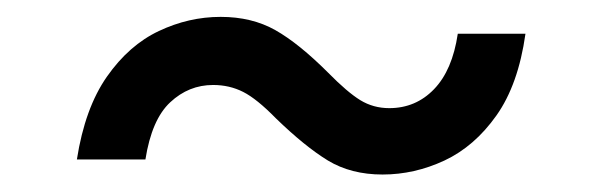

<svg xmlns="http://www.w3.org/2000/svg" viewBox="-20 -400 695 223"><path d="M69.3 -214.8Q78.6 -274.4 104.2 -311Q129.9 -347.7 164.6 -364Q199.2 -380.4 236.3 -380.4Q272.5 -380.4 299.8 -365Q327.1 -349.6 361.3 -315.4Q383.3 -293 398.4 -283.7Q413.6 -274.4 432.1 -274.4Q462.9 -274.4 484.1 -296.4Q505.4 -318.4 511.7 -360.8H590.3Q582 -301.8 556.6 -265.9Q531.2 -230 496.3 -213.6Q461.4 -197.3 424.3 -197.3Q387.7 -197.3 360.8 -213.6Q334 -230 300.3 -262.7Q278.3 -285.2 262.5 -293.2Q246.6 -301.3 227.5 -301.3Q199.2 -301.3 177.7 -281.2Q156.2 -261.2 148.9 -214.8Z"/></svg>

Font: Inter 18pt
Style: Italic
Weight: 400
Italic angle: -9.3988°
Designer: Rasmus Andersson
Foundry: rsms
Version: Version 4.001;git-66647c0bb